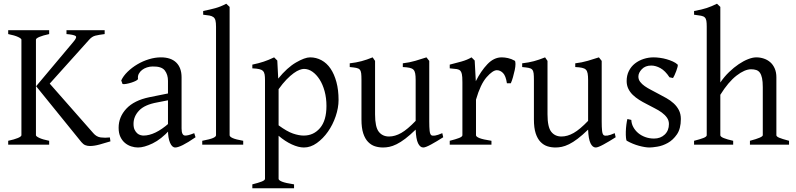

<svg xmlns="http://www.w3.org/2000/svg" viewBox="-20 -777 4272 1031"><path d="M573 -18Q544 -9 515 -1Q486 7 463 7Q449 7 438 2.5Q427 -2 417 -14L174 -314L373 -551Q396 -577 385.5 -584Q375 -591 337 -594V-615H542V-594Q510 -590 492 -585.5Q474 -581 459 -564L247 -328L481 -62Q498 -42 521 -39Q544 -36 570 -39ZM24 0V-21Q57 -28 76 -36Q95 -44 95 -51V-564Q95 -570 77 -578.5Q59 -587 24 -594V-615H244V-594Q211 -587 192 -579Q173 -571 173 -564V-51Q173 -45 191 -36.5Q209 -28 244 -21V0Z M1030 -40Q988 -11 961.5 2Q935 15 921 15Q904 15 893 -10.5Q882 -36 882 -80V-343Q882 -376 865 -398.5Q848 -421 800 -420Q784 -420 769 -415Q754 -410 743 -401.5Q732 -393 725.5 -381Q719 -369 721 -354Q721 -349 710.5 -343.5Q700 -338 686 -333.5Q672 -329 658 -326.5Q644 -324 638 -326L631 -345Q642 -369 665 -391.5Q688 -414 717.5 -431.5Q747 -449 780 -459Q813 -469 844 -469Q898 -469 926.5 -441Q955 -413 955 -362V-87Q955 -49 975 -49Q982 -49 992.5 -51.5Q1003 -54 1023 -62ZM824 -227Q757 -215 727 -183.5Q697 -152 697 -112Q697 -92 703 -80Q709 -68 717 -61Q725 -54 734.5 -51.5Q744 -49 750 -49Q812 -49 887 -115L891 -79Q845 -29 799.5 -7Q754 15 721 15Q703 15 684.5 9Q666 3 651 -9.5Q636 -22 626.5 -42Q617 -62 617 -91Q617 -149 658.5 -193.5Q700 -238 782 -255L936 -286L941 -250Z M1066 0V-21Q1108 -29 1124 -36Q1140 -43 1140 -51V-633Q1140 -655 1137 -667Q1134 -679 1126 -685Q1118 -691 1105 -693.5Q1092 -696 1071 -698V-718Q1106 -725 1135.5 -733Q1165 -741 1195 -757L1213 -740V-51Q1213 -43 1229.5 -35.5Q1246 -28 1286 -21V0Z M1798 -240Q1798 -198 1782.5 -152.5Q1767 -107 1741 -70Q1715 -33 1681.5 -9Q1648 15 1612 15Q1583 15 1547 -1.5Q1511 -18 1476 -48V183Q1476 191 1494.5 198.5Q1513 206 1559 213V234H1335V213Q1367 205 1385 198Q1403 191 1403 183V-347Q1403 -365 1401 -377Q1399 -389 1392 -396Q1385 -403 1371.5 -406Q1358 -409 1335 -410V-430Q1369 -437 1396 -446Q1423 -455 1452 -469L1469 -452L1474 -355Q1522 -414 1569.5 -441.5Q1617 -469 1645 -469Q1678 -469 1706.5 -453.5Q1735 -438 1755 -408.5Q1775 -379 1786.5 -336.5Q1798 -294 1798 -240ZM1733 -208Q1733 -251 1723 -287.5Q1713 -324 1696 -350.5Q1679 -377 1657.5 -392Q1636 -407 1612 -407Q1603 -407 1589 -402Q1575 -397 1557 -384Q1539 -371 1518.5 -350Q1498 -329 1476 -298V-104Q1521 -71 1553 -60Q1585 -49 1611 -49Q1664 -49 1698.5 -89.5Q1733 -130 1733 -208Z M2360 -40Q2324 -17 2294.5 -1Q2265 15 2253 15Q2236 15 2225 -7.5Q2214 -30 2212 -81Q2181 -51 2156 -32Q2131 -13 2109.5 -2.5Q2088 8 2070.5 11.5Q2053 15 2037 15Q2014 15 1993.5 8.5Q1973 2 1956.5 -15Q1940 -32 1930.5 -61Q1921 -90 1921 -136V-347Q1921 -370 1919.5 -383Q1918 -396 1912 -403Q1906 -410 1893 -412.5Q1880 -415 1858 -417V-437Q1893 -441 1921 -448.5Q1949 -456 1981 -469L1994 -450V-163Q1994 -95 2014 -69.5Q2034 -44 2069 -44Q2101 -44 2134.5 -63Q2168 -82 2212 -128V-347Q2212 -369 2209.5 -382.5Q2207 -396 2200 -403Q2193 -410 2179 -413Q2165 -416 2143 -417V-437Q2178 -441 2210.5 -450.5Q2243 -460 2270 -469L2285 -450V-124Q2285 -94 2287 -75Q2289 -56 2296 -51Q2302 -47 2316 -49Q2330 -51 2355 -62L2360 -40Z M2744 -451Q2748 -448 2748 -433.5Q2748 -419 2744 -400.5Q2740 -382 2734.5 -362.5Q2729 -343 2723 -330H2702Q2696 -370 2681 -385Q2666 -400 2648 -400Q2626 -400 2593 -362.5Q2560 -325 2536 -242V-51Q2536 -43 2554.5 -35.5Q2573 -28 2619 -21V0H2395V-21Q2427 -29 2445 -36Q2463 -43 2463 -51V-335Q2463 -367 2460 -379.5Q2457 -392 2452 -397Q2445 -404 2433.5 -406Q2422 -408 2395 -410V-430Q2427 -438 2457.5 -446.5Q2488 -455 2512 -469L2529 -452L2535 -341Q2562 -395 2597 -432Q2632 -469 2674 -469Q2690 -469 2708 -465Q2726 -461 2744 -451Z M3286 -40Q3250 -17 3220.5 -1Q3191 15 3179 15Q3162 15 3151 -7.5Q3140 -30 3138 -81Q3107 -51 3082 -32Q3057 -13 3035.5 -2.5Q3014 8 2996.5 11.5Q2979 15 2963 15Q2940 15 2919.5 8.5Q2899 2 2882.5 -15Q2866 -32 2856.5 -61Q2847 -90 2847 -136V-347Q2847 -370 2845.5 -383Q2844 -396 2838 -403Q2832 -410 2819 -412.5Q2806 -415 2784 -417V-437Q2819 -441 2847 -448.5Q2875 -456 2907 -469L2920 -450V-163Q2920 -95 2940 -69.5Q2960 -44 2995 -44Q3027 -44 3060.5 -63Q3094 -82 3138 -128V-347Q3138 -369 3135.5 -382.5Q3133 -396 3126 -403Q3119 -410 3105 -413Q3091 -416 3069 -417V-437Q3104 -441 3136.5 -450.5Q3169 -460 3196 -469L3211 -450V-124Q3211 -94 3213 -75Q3215 -56 3222 -51Q3228 -47 3242 -49Q3256 -51 3281 -62L3286 -40Z M3636 -138Q3636 -86 3615 -55.5Q3594 -25 3566 -9.5Q3538 6 3510 10.5Q3482 15 3468 15Q3445 15 3411.5 6Q3378 -3 3346 -21Q3343 -22 3341.5 -36.5Q3340 -51 3340.5 -70Q3341 -89 3343.5 -108Q3346 -127 3349 -138L3370 -133Q3371 -112 3381 -94Q3391 -76 3407 -62.5Q3423 -49 3445 -41Q3467 -33 3492 -33Q3527 -33 3549.5 -54.5Q3572 -76 3572 -111Q3572 -130 3561.5 -145Q3551 -160 3534 -172.5Q3517 -185 3495 -196Q3473 -207 3451 -219Q3431 -229 3412 -241Q3393 -253 3378 -267.5Q3363 -282 3354 -300.5Q3345 -319 3345 -342Q3345 -372 3357 -396Q3369 -420 3389.5 -436Q3410 -452 3436 -460.5Q3462 -469 3490 -469Q3505 -469 3523.5 -466.5Q3542 -464 3559.5 -459Q3577 -454 3592.5 -447Q3608 -440 3618 -431Q3621 -428 3618.5 -418Q3616 -408 3611.5 -396Q3607 -384 3602 -373Q3597 -362 3594 -358L3575 -362Q3552 -397 3526.5 -411Q3501 -425 3477 -425Q3445 -425 3426.5 -405.5Q3408 -386 3408 -366Q3408 -350 3417.5 -337.5Q3427 -325 3442 -314.5Q3457 -304 3476.5 -294Q3496 -284 3516 -273Q3537 -262 3558.5 -250Q3580 -238 3597.5 -222Q3615 -206 3625.5 -185.5Q3636 -165 3636 -138Z M4007 0V-21Q4076 -39 4076 -51V-309Q4076 -339 4072 -357.5Q4068 -376 4060.5 -386.5Q4053 -397 4041 -401Q4029 -405 4013 -405Q3979 -405 3935 -371Q3891 -337 3848 -268V-51Q3848 -43 3866.5 -35.5Q3885 -28 3917 -21V0H3707V-21Q3739 -29 3757 -36Q3775 -43 3775 -51V-634Q3775 -654 3773 -665.5Q3771 -677 3764.5 -683.5Q3758 -690 3744.5 -692.5Q3731 -695 3707 -698V-718Q3748 -725 3775 -734Q3802 -743 3830 -757L3848 -740V-334Q3869 -365 3895 -390Q3921 -415 3947 -432.5Q3973 -450 3997.5 -459.5Q4022 -469 4041 -469Q4062 -469 4081.5 -462.5Q4101 -456 4116 -443Q4131 -430 4140 -409.5Q4149 -389 4149 -362V-51Q4149 -44 4164 -37.5Q4179 -31 4217 -21V0Z"/></svg>

Font: Kalpurush
Style: Regular
Weight: 400
Designer: Md. Tanbin Islam Siyam
Foundry: Tanbin Islam Siyam
Version: Version 0.258